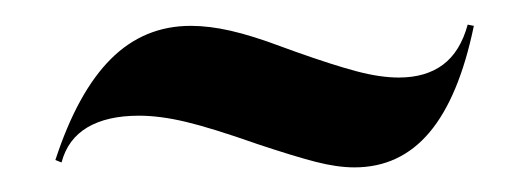

<svg xmlns="http://www.w3.org/2000/svg" viewBox="-20 -345 430 156"><path d="M25 -215Q43 -270 70 -297Q97 -324 135 -324Q150 -324 167.5 -320Q185 -316 209 -307L220 -303Q251 -292 270 -287Q289 -282 304 -282Q326 -282 340 -292.5Q354 -303 360 -325L365 -324Q353 -266 329 -237.5Q305 -209 268 -209Q254 -209 236.5 -213.5Q219 -218 189 -228Q152 -241 131 -246Q110 -251 93 -251Q67 -251 51 -241.5Q35 -232 30 -213Z"/></svg>

Font: Moniqa Black
Style: Regular
Weight: 900
Designer: Rajesh Rajput
Foundry: Rajesh Rajput
Version: Version 1.000